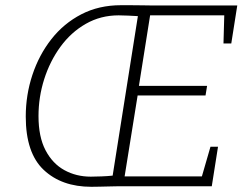

<svg xmlns="http://www.w3.org/2000/svg" viewBox="-20 -716 953 738"><path d="M331 2Q217 2 148 -63Q79 -128 79 -268Q79 -351 104.5 -428Q130 -505 177.5 -565.5Q225 -626 292.5 -661Q360 -696 445 -696Q455 -696 479.5 -696Q504 -696 528.5 -695.5Q553 -695 563 -695H892L869 -549H839L842 -657H557L514 -386H776L770 -349H509L459 -38H756L789 -152H818L794 0H432Q427 0 406.5 0.5Q386 1 364 1.5Q342 2 331 2ZM128 -270Q128 -190 155 -138.5Q182 -87 227.5 -62Q273 -37 329 -37Q345 -37 370.5 -38Q396 -39 413 -41L510 -654Q495 -655 472.5 -656Q450 -657 436 -657Q367 -657 310 -624.5Q253 -592 212.5 -536.5Q172 -481 150 -412Q128 -343 128 -270Z"/></svg>

Font: Bitter Light
Style: Italic
Weight: 300
Italic angle: -9°
Designer: Sol Matas, and Bitter project Authors
Foundry: Sol Matas
Version: Version 2.001